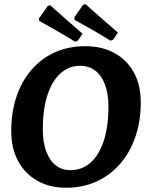

<svg xmlns="http://www.w3.org/2000/svg" viewBox="-20 -870 691 902"><path d="M290.1 12Q213.6 12 155.5 -20.7Q97.4 -53.4 65.1 -113.4Q32.8 -173.4 32.8 -254.9Q32.8 -343.2 57.5 -416.3Q82.2 -489.4 128.3 -542.5Q174.4 -595.6 238.2 -624.3Q302 -653 380.2 -653Q459.2 -653 517.6 -620.9Q576.1 -588.9 608.7 -529.8Q641.3 -470.7 641.3 -389.2Q641.3 -300.9 616.1 -227.4Q590.9 -153.8 544.3 -100.3Q497.7 -46.7 433.4 -17.4Q369 12 290.1 12ZM310.5 -70.6Q365.3 -70.6 405.3 -105.8Q445.3 -141.1 467.4 -208.2Q489.5 -275.3 489.5 -369.6Q489.5 -429.8 473.4 -472.5Q457.3 -515.2 427.4 -538.1Q397.5 -561 356.3 -561Q304.1 -561 264.4 -525.5Q224.7 -489.9 202.8 -423.1Q181 -356.3 181 -262Q181 -202.3 196.8 -159.4Q212.6 -116.4 241.7 -93.5Q270.9 -70.6 310.5 -70.6ZM498.8 -678.9Q456.8 -705.2 418.4 -727.2Q380 -749.2 355.4 -762.7Q330.7 -776.3 330.7 -776.3L329.1 -788L370.9 -848.1L382.6 -849.9Q382.6 -849.9 404.9 -829.8Q427.3 -809.8 462.1 -779.4Q496.9 -749.1 533.8 -717.1L511.8 -683.9ZM332.7 -674Q290.7 -700.3 252.3 -722.2Q213.9 -744.2 189.3 -757.8Q164.6 -771.4 164.6 -771.4L163 -783.1L204.8 -842.6L216.5 -844.9Q216.5 -844.9 238.8 -824.9Q261.1 -804.9 296 -774.2Q330.8 -743.6 367.7 -711.6L345.1 -678.5Z"/></svg>

Font: Alegreya
Style: Italic
Weight: 400
Italic angle: -7°
Designer: Juan Pablo del Peral
Foundry: Huerta Tipografica
Version: Version 2.009